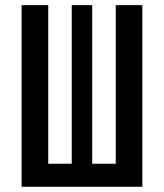

<svg xmlns="http://www.w3.org/2000/svg" viewBox="-20 -713 626 733"><path d="M421.9 0V-693.4H523.4V0ZM83 0V-87.9H505.4V0ZM62.5 0V-693.4H164.1V0ZM253.9 0V-693.4H332V0Z"/></svg>

Font: Cascadia Mono
Style: Regular
Weight: 400
Monospace: yes
Designer: Aaron Bell
Foundry: Saja Typeworks
Version: Version 2404.023